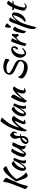

<svg xmlns="http://www.w3.org/2000/svg" viewBox="2572 -3442 1236 6419"><g transform="rotate(-90 3189.5 -232.0)"><path d="M334 -317Q396 -409 456.5 -486.5Q517 -564 572 -620Q627 -676 673 -707Q719 -738 753 -738Q766 -738 781.5 -728Q797 -718 810.5 -702Q824 -686 833 -667.5Q842 -649 842 -632Q780 -612 720.5 -579.5Q661 -547 606.5 -504.5Q552 -462 502.5 -410Q453 -358 413 -299Q429 -258 452.5 -211.5Q476 -165 504 -121.5Q532 -78 564 -41Q596 -4 629 18Q624 29 612 39Q600 49 586 57.5Q572 66 556.5 71Q541 76 528 76Q502 76 480 51.5Q458 27 435.5 -22.5Q413 -72 388.5 -145.5Q364 -219 334 -317ZM183 81Q145 72 120 49.5Q95 27 74 -7Q83 -26 95.5 -57Q108 -88 126 -133.5Q144 -179 169 -242.5Q194 -306 227 -391Q248 -445 261.5 -482Q275 -519 284.5 -554.5Q294 -590 303 -633Q312 -676 324 -742Q366 -734 400.5 -705Q435 -676 460 -635Q449 -621 434.5 -592.5Q420 -564 402 -524Q384 -484 362 -435Q340 -386 316 -331Q262 -211 231 -111.5Q200 -12 183 81Z M1046 -404Q1056 -404 1069.5 -400.5Q1083 -397 1094 -391.5Q1105 -386 1112.5 -380Q1120 -374 1120 -369Q1100 -327 1083 -284.5Q1066 -242 1054 -203Q1042 -164 1035.5 -130Q1029 -96 1029 -71Q1029 -43 1035 -24.5Q1041 -6 1055 2Q1043 10 1024 15Q1005 20 990 20Q936 20 936 -54Q936 -111 974 -210Q954 -164 928 -123.5Q902 -83 875 -52Q848 -21 820.5 -1.5Q793 18 770 22Q733 20 710 -13.5Q687 -47 687 -99Q687 -155 711 -217Q735 -279 772.5 -332Q810 -385 854 -420.5Q898 -456 939 -458Q949 -455 961.5 -446Q974 -437 985.5 -425Q997 -413 1005 -400.5Q1013 -388 1014 -379Q974 -373 931.5 -340Q889 -307 854.5 -260.5Q820 -214 798 -161Q776 -108 776 -62Q776 -43 790 -38Q819 -44 857 -87.5Q895 -131 949 -222Q959 -240 971.5 -262Q984 -284 997 -308Q1010 -332 1022.5 -356.5Q1035 -381 1046 -404Z M1439 -22Q1420 -38 1413.5 -62Q1407 -86 1407 -103Q1407 -124 1412 -139Q1408 -139 1394 -123Q1380 -107 1363.5 -85Q1347 -63 1331 -42Q1315 -21 1307 -11Q1294 3 1282.5 11Q1271 19 1264 20Q1248 19 1230.5 13.5Q1213 8 1197.5 -2Q1182 -12 1170.5 -26Q1159 -40 1155 -58Q1155 -86 1156.5 -104Q1158 -122 1163 -143Q1172 -181 1189.5 -229Q1207 -277 1230 -323.5Q1253 -370 1281.5 -410.5Q1310 -451 1342 -474Q1351 -474 1363 -472.5Q1375 -471 1387.5 -467Q1400 -463 1411.5 -457.5Q1423 -452 1431 -443Q1422 -433 1385.5 -376Q1349 -319 1304 -212Q1299 -201 1292 -180Q1285 -159 1278 -136Q1271 -113 1266.5 -91Q1262 -69 1262 -56Q1262 -48 1264.5 -44Q1267 -40 1269 -38Q1284 -44 1307 -71Q1330 -98 1371 -154Q1381 -168 1394.5 -186Q1408 -204 1422 -224.5Q1436 -245 1448.5 -267Q1461 -289 1469 -311Q1473 -323 1479.5 -339.5Q1486 -356 1495.5 -374Q1505 -392 1517.5 -410.5Q1530 -429 1547 -445Q1560 -445 1575 -442Q1590 -439 1603.5 -434.5Q1617 -430 1627 -424.5Q1637 -419 1642 -413Q1624 -369 1602 -326Q1580 -283 1561 -241.5Q1542 -200 1529 -159Q1516 -118 1516 -79Q1516 -58 1519.5 -42.5Q1523 -27 1527 -16.5Q1531 -6 1534.5 1Q1538 8 1538 13Q1538 14 1536 16Q1535 17 1534 17Q1527 17 1516 14Q1505 11 1491.5 5.5Q1478 0 1464.5 -7Q1451 -14 1439 -22Z M2006 -398Q2005 -379 1999.5 -358.5Q1994 -338 1986 -321.5Q1978 -305 1969 -294Q1960 -283 1952 -283Q1941 -284 1939 -298Q1939 -301 1941.5 -307.5Q1944 -314 1947 -322Q1950 -330 1952.5 -338Q1955 -346 1955 -352Q1955 -366 1948.5 -375.5Q1942 -385 1931 -385Q1891 -385 1870 -335Q1849 -285 1849 -188Q1849 -178 1850 -176Q1871 -177 1887.5 -177.5Q1904 -178 1920 -178Q1921 -176 1921 -170Q1921 -161 1917 -157Q1894 -152 1880.5 -148.5Q1867 -145 1860 -142Q1853 -139 1851.5 -135.5Q1850 -132 1850 -126Q1850 -118 1850.5 -110Q1851 -102 1851 -90Q1851 -6 1805.5 45Q1760 96 1679 104Q1665 103 1650 96Q1635 89 1621.5 78Q1608 67 1598 53.5Q1588 40 1584 26Q1584 -12 1600 -46.5Q1616 -81 1643.5 -107.5Q1671 -134 1708.5 -150.5Q1746 -167 1790 -170Q1790 -195 1785 -219Q1780 -243 1774.5 -265.5Q1769 -288 1764 -309.5Q1759 -331 1759 -352Q1759 -379 1770 -405.5Q1781 -432 1799 -454.5Q1817 -477 1841 -493Q1865 -509 1891 -515Q1902 -512 1920.5 -497.5Q1939 -483 1957 -465Q1975 -447 1989 -428.5Q2003 -410 2006 -398ZM1676 58Q1700 48 1721.5 29Q1743 10 1759 -14Q1775 -38 1784.5 -65Q1794 -92 1794 -118Q1774 -115 1750 -99.5Q1726 -84 1705 -62.5Q1684 -41 1670 -18Q1656 5 1656 22Q1656 44 1676 58Z M2006 -17Q2006 -52 2013 -99.5Q2020 -147 2033.5 -201Q2047 -255 2065.5 -314Q2084 -373 2107 -432Q2127 -485 2153.5 -539Q2180 -593 2211 -645Q2242 -697 2275.5 -744Q2309 -791 2343 -830Q2359 -830 2377.5 -826Q2396 -822 2413.5 -815.5Q2431 -809 2445.5 -800Q2460 -791 2469 -782Q2394 -705 2334 -626.5Q2274 -548 2239 -479Q2220 -441 2204.5 -408Q2189 -375 2176 -342.5Q2163 -310 2152.5 -277.5Q2142 -245 2133 -209Q2325 -454 2418 -454Q2444 -454 2474 -437Q2504 -420 2527 -391Q2496 -357 2463 -309Q2430 -261 2402.5 -212.5Q2375 -164 2357.5 -122.5Q2340 -81 2340 -61Q2340 -51 2343 -47.5Q2346 -44 2356 -44Q2371 -44 2380 -48Q2389 -52 2391 -52Q2396 -44 2397 -41Q2398 -38 2398 -36Q2398 -32 2386 -24.5Q2374 -17 2357.5 -9.5Q2341 -2 2325 4Q2309 10 2301 10Q2291 10 2281 4.5Q2271 -1 2263.5 -10Q2256 -19 2251.5 -30Q2247 -41 2247 -53Q2247 -68 2255.5 -97.5Q2264 -127 2279 -166.5Q2294 -206 2315 -253Q2336 -300 2360 -349Q2360 -353 2356 -353Q2353 -353 2340.5 -345Q2328 -337 2317 -329Q2281 -302 2244.5 -262.5Q2208 -223 2173.5 -176Q2139 -129 2108.5 -76.5Q2078 -24 2056 29Q2053 36 2047 42Q2041 48 2037 48Q2034 48 2028.5 41Q2023 34 2018.5 23.5Q2014 13 2010 2Q2006 -9 2006 -17Z M2869 -404Q2879 -404 2892.5 -400.5Q2906 -397 2917 -391.5Q2928 -386 2935.5 -380Q2943 -374 2943 -369Q2923 -327 2906 -284.5Q2889 -242 2877 -203Q2865 -164 2858.5 -130Q2852 -96 2852 -71Q2852 -43 2858 -24.5Q2864 -6 2878 2Q2866 10 2847 15Q2828 20 2813 20Q2759 20 2759 -54Q2759 -111 2797 -210Q2777 -164 2751 -123.5Q2725 -83 2698 -52Q2671 -21 2643.5 -1.5Q2616 18 2593 22Q2556 20 2533 -13.5Q2510 -47 2510 -99Q2510 -155 2534 -217Q2558 -279 2595.5 -332Q2633 -385 2677 -420.5Q2721 -456 2762 -458Q2772 -455 2784.5 -446Q2797 -437 2808.5 -425Q2820 -413 2828 -400.5Q2836 -388 2837 -379Q2797 -373 2754.5 -340Q2712 -307 2677.5 -260.5Q2643 -214 2621 -161Q2599 -108 2599 -62Q2599 -43 2613 -38Q2642 -44 2680 -87.5Q2718 -131 2772 -222Q2782 -240 2794.5 -262Q2807 -284 2820 -308Q2833 -332 2845.5 -356.5Q2858 -381 2869 -404Z M3156 -485Q3182 -477 3205 -449.5Q3228 -422 3239 -389Q3228 -362 3205 -324Q3182 -286 3159 -246.5Q3136 -207 3117.5 -171.5Q3099 -136 3096 -113Q3112 -130 3131.5 -152.5Q3151 -175 3169.5 -197.5Q3188 -220 3204 -238.5Q3220 -257 3229 -266Q3248 -286 3274 -312.5Q3300 -339 3328.5 -362.5Q3357 -386 3386 -402.5Q3415 -419 3439 -419Q3465 -419 3482.5 -401.5Q3500 -384 3510 -365Q3510 -363 3502.5 -359.5Q3495 -356 3481 -340Q3467 -322 3449.5 -290.5Q3432 -259 3415.5 -222.5Q3399 -186 3388 -148Q3377 -110 3377 -79Q3377 -54 3383.5 -47Q3390 -40 3402 -40Q3413 -40 3425 -45Q3437 -50 3444 -50Q3448 -48 3450.5 -41.5Q3453 -35 3453 -30Q3445 -23 3434 -16Q3423 -9 3411 -3Q3399 3 3387.5 7Q3376 11 3367 11Q3338 11 3319.5 2.5Q3301 -6 3290.5 -20Q3280 -34 3276 -53.5Q3272 -73 3272 -95Q3272 -107 3274 -122Q3276 -137 3282 -157.5Q3288 -178 3299 -206.5Q3310 -235 3327 -275Q3325 -275 3300 -261Q3275 -247 3246 -218Q3199 -173 3161.5 -129Q3124 -85 3085 -31Q3063 0 3046.5 21.5Q3030 43 3018 50Q2997 38 2987 16.5Q2977 -5 2972 -28Q2972 -47 2977.5 -76Q2983 -105 2992.5 -140.5Q3002 -176 3016 -215Q3030 -254 3047 -293Q3085 -381 3116.5 -431Q3148 -481 3156 -485Z M4428 -674Q4431 -657 4432.5 -650.5Q4434 -644 4434 -633Q4434 -600 4419.5 -571.5Q4405 -543 4380 -531Q4360 -558 4331 -577.5Q4302 -597 4267.5 -609.5Q4233 -622 4196 -628Q4159 -634 4124 -634Q4089 -634 4058.5 -628.5Q4028 -623 4004.5 -613.5Q3981 -604 3967.5 -590Q3954 -576 3954 -558Q3957 -536 3981 -513.5Q4005 -491 4040 -469.5Q4075 -448 4117.5 -427Q4160 -406 4201 -387Q4252 -363 4289 -342.5Q4326 -322 4350 -297.5Q4374 -273 4386 -242Q4398 -211 4398 -167Q4398 -116 4381 -71.5Q4364 -27 4331.5 6Q4299 39 4253 57.5Q4207 76 4150 76Q4094 76 4029 59Q3964 42 3907.5 12.5Q3851 -17 3813.5 -55.5Q3776 -94 3776 -137Q3776 -157 3787.5 -188Q3799 -219 3829 -253Q3832 -223 3861.5 -182Q3891 -141 3950 -106Q4005 -74 4063.5 -59.5Q4122 -45 4173 -45Q4229 -45 4264 -59Q4299 -73 4319 -92.5Q4339 -112 4347 -132Q4355 -152 4356 -164Q4355 -184 4337.5 -202.5Q4320 -221 4290.5 -238.5Q4261 -256 4222 -274Q4183 -292 4141 -310Q4078 -338 4032.5 -362.5Q3987 -387 3957.5 -412.5Q3928 -438 3914.5 -466Q3901 -494 3901 -530Q3901 -586 3935 -636Q3969 -686 4033 -712Q4065 -726 4101.5 -732Q4138 -738 4173 -738Q4239 -738 4302 -720Q4365 -702 4428 -674Z M4470 -176Q4470 -233 4493.5 -286.5Q4517 -340 4555.5 -381.5Q4594 -423 4643.5 -448.5Q4693 -474 4746 -474Q4798 -474 4826 -448Q4854 -422 4854 -374Q4854 -351 4847.5 -329.5Q4841 -308 4830.5 -291Q4820 -274 4806 -263.5Q4792 -253 4778 -253Q4766 -253 4753.5 -260.5Q4741 -268 4733 -280Q4800 -341 4800 -391Q4800 -420 4777 -420Q4757 -420 4727 -401Q4697 -382 4669 -351Q4626 -303 4603.5 -244.5Q4581 -186 4581 -122Q4581 -41 4617 -25Q4632 -27 4652 -34Q4672 -41 4695 -52.5Q4718 -64 4742.5 -79Q4767 -94 4790 -111Q4794 -108 4797 -102Q4800 -96 4800 -91Q4783 -70 4761 -50Q4739 -30 4715 -13.5Q4691 3 4668.5 14.5Q4646 26 4629 29Q4596 26 4567 8.5Q4538 -9 4516.5 -37Q4495 -65 4482.5 -101Q4470 -137 4470 -176Z M4860 -20Q4865 -49 4877.5 -96.5Q4890 -144 4907 -197.5Q4924 -251 4943 -305Q4962 -359 4980 -402Q4993 -433 5003 -450.5Q5013 -468 5025 -480Q5039 -478 5054 -473Q5069 -468 5083 -461Q5097 -454 5108 -446.5Q5119 -439 5125 -432Q5098 -400 5077.5 -359Q5057 -318 5036 -254Q5090 -302 5131.5 -346Q5173 -390 5209 -444Q5215 -449 5230 -449Q5244 -449 5257 -444.5Q5270 -440 5275 -432Q5257 -384 5257 -337Q5257 -293 5270 -271Q5269 -265 5256.5 -248Q5244 -231 5229 -216Q5202 -230 5181 -254.5Q5160 -279 5150 -308Q5103 -275 5070 -243.5Q5037 -212 5013.5 -173.5Q4990 -135 4973.5 -85Q4957 -35 4942 34Q4933 33 4920.5 27.5Q4908 22 4895.5 14Q4883 6 4873 -3Q4863 -12 4860 -20Z M5288 -67Q5288 -76 5289.5 -89.5Q5291 -103 5295 -125.5Q5299 -148 5305.5 -180Q5312 -212 5322 -257Q5324 -267 5331 -289Q5338 -311 5349.5 -335.5Q5361 -360 5377.5 -383Q5394 -406 5417 -417Q5434 -413 5462 -396.5Q5490 -380 5510 -351Q5487 -325 5471.5 -299Q5456 -273 5443.5 -245Q5431 -217 5420.5 -187Q5410 -157 5397 -124Q5386 -96 5377 -66.5Q5368 -37 5367 -15Q5367 3 5366.5 10.5Q5366 18 5361 18Q5357 18 5345 13Q5333 8 5320.5 -2.5Q5308 -13 5298 -29Q5288 -45 5288 -67ZM5479 -501Q5479 -507 5482 -519Q5477 -524 5473.5 -534Q5470 -544 5470 -552Q5470 -561 5472.5 -576.5Q5475 -592 5479 -610Q5483 -628 5489 -647.5Q5495 -667 5501 -683Q5513 -683 5530.5 -676.5Q5548 -670 5566 -659.5Q5584 -649 5599 -636.5Q5614 -624 5622 -613Q5611 -602 5593 -582.5Q5575 -563 5558 -541.5Q5541 -520 5527 -501Q5513 -482 5509 -474Q5497 -476 5488 -484.5Q5479 -493 5479 -501Z M5450 331Q5436 327 5434 301Q5430 288 5428.5 270Q5427 252 5427 229Q5427 208 5434 171.5Q5441 135 5453.5 89Q5466 43 5484 -10.5Q5502 -64 5524 -119Q5551 -188 5571 -238.5Q5591 -289 5604.5 -326Q5618 -363 5626.5 -387Q5635 -411 5640 -428Q5644 -440 5652 -457Q5660 -474 5670.5 -491.5Q5681 -509 5692 -524.5Q5703 -540 5712 -548Q5747 -543 5778 -530Q5809 -517 5816 -505Q5802 -492 5784 -464.5Q5766 -437 5749 -404.5Q5732 -372 5718 -338Q5704 -304 5697 -278Q5707 -295 5723 -315Q5739 -335 5772 -370Q5809 -408 5841.5 -428.5Q5874 -449 5898 -449Q5936 -449 5960.5 -428Q5985 -407 5985 -374Q5985 -302 5961 -231.5Q5937 -161 5892 -104Q5875 -82 5852 -62Q5829 -42 5804 -26.5Q5779 -11 5755 -2Q5731 7 5712 7Q5694 7 5680.5 -0.5Q5667 -8 5662 -19Q5701 -42 5738 -83Q5775 -124 5806.5 -177.5Q5838 -231 5861.5 -293Q5885 -355 5897 -419Q5859 -399 5828.5 -375.5Q5798 -352 5768 -314Q5732 -270 5711 -243Q5690 -216 5676.5 -197Q5663 -178 5654.5 -161.5Q5646 -145 5636 -121Q5622 -89 5603.5 -36.5Q5585 16 5565.5 81Q5546 146 5526.5 219.5Q5507 293 5489 366Q5478 364 5470 350Q5462 341 5458.5 337Q5455 333 5450 331Z M6074 -383Q6069 -389 6065 -408.5Q6061 -428 6061 -442Q6087 -440 6111 -438.5Q6135 -437 6155 -436Q6170 -466 6187.5 -495.5Q6205 -525 6221.5 -549.5Q6238 -574 6252.5 -591Q6267 -608 6275 -613Q6285 -613 6300.5 -609.5Q6316 -606 6332 -600.5Q6348 -595 6361 -589Q6374 -583 6379 -577Q6349 -539 6327.5 -506.5Q6306 -474 6281 -432Q6301 -432 6321.5 -433Q6342 -434 6363 -436Q6368 -431 6371 -423.5Q6374 -416 6374 -408Q6325 -390 6255 -388Q6230 -340 6210.5 -292.5Q6191 -245 6177.5 -201Q6164 -157 6156.5 -118Q6149 -79 6149 -48Q6149 -4 6182 1Q6212 -3 6239 -14Q6266 -25 6287 -42Q6293 -33 6294 -27Q6288 -18 6273.5 -6Q6259 6 6242 17.5Q6225 29 6209 37Q6193 45 6185 46Q6160 45 6135 35Q6110 25 6089.5 10Q6069 -5 6056 -23.5Q6043 -42 6043 -60Q6043 -84 6049.5 -120.5Q6056 -157 6068 -200Q6080 -243 6096 -290Q6112 -337 6131 -383Z"/></g></svg>

Font: Kaushan Script
Style: Regular
Weight: 400
Designer: Pablo Impallari
Foundry: Pablo Impallari
Version: Version 1.002